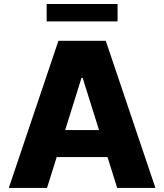

<svg xmlns="http://www.w3.org/2000/svg" viewBox="-20 -929 812 949"><path d="M23.4 0 268.8 -727.3H502.8L748.2 0H559.3L511.4 -152.7H260.3L212.4 0ZM561.1 -909.1V-823.2H210.6V-909.1ZM302.2 -286.2H469.5L388.5 -544H382.8Z"/></svg>

Font: Inter P Extra Bold
Style: Regular
Weight: 800
Designer: Rasmus Andersson
Foundry: rsms
Version: Version 3.018;git-588b23468